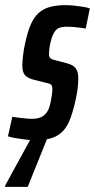

<svg xmlns="http://www.w3.org/2000/svg" viewBox="-51 -538 370 748"><path d="M87 8Q68 8 47 5.5Q26 3 8.5 0Q-9 -3 -20 -7L-3 -83Q1 -82 10 -81Q19 -80 30.5 -78.5Q42 -77 53 -76Q64 -75 73 -75Q92 -75 106.5 -80.5Q121 -86 131 -100Q141 -114 146 -139Q149 -153 151 -167Q153 -181 153 -190Q153 -205 147 -209Q141 -213 130 -215L82 -227Q58 -233 47 -244.5Q36 -256 36 -282Q36 -297 38.5 -320Q41 -343 47 -370Q56 -412 68 -440.5Q80 -469 98 -486Q116 -503 142 -510.5Q168 -518 204 -518Q221 -518 238.5 -516Q256 -514 272.5 -511.5Q289 -509 299 -505L283 -427Q274 -428 261 -430Q248 -432 234.5 -433Q221 -434 209 -434Q192 -434 180 -429.5Q168 -425 160 -411.5Q152 -398 146 -374Q143 -361 141.5 -349Q140 -337 140 -328Q140 -315 146 -310.5Q152 -306 162 -304L208 -292Q221 -289 231.5 -283Q242 -277 248 -265Q254 -253 254 -231Q254 -217 252 -198Q250 -179 245 -155Q235 -109 223.5 -77.5Q212 -46 194.5 -27.5Q177 -9 151.5 -0.5Q126 8 87 8ZM-31 190V185L79 -16H138V-11L57 190Z"/></svg>

Font: Saira UltraCondensed
Style: Bold Italic
Weight: 700
Width: 1
Italic angle: -12°
Designer: Hector Gatti with collaboration of the Omnibus-Type team
Foundry: Omnibus-Type
Version: Version 1.101